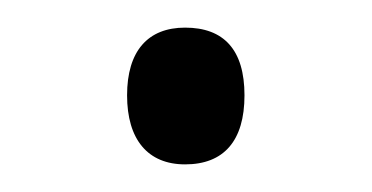

<svg xmlns="http://www.w3.org/2000/svg" viewBox="-20 -406 269 139"><path d="M72 -337C72 -305 87 -287 114 -287C142 -287 157 -304 157 -337C157 -370 142 -386 114 -386C87 -386 72 -369 72 -337Z"/></svg>

Font: Noto Sans Ethiopic SemiCondensed Light
Style: Regular
Weight: 300
Width: 4
Designer: Monotype Design Team
Foundry: Monotype Imaging Inc.
Version: Version 2.102